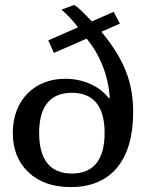

<svg xmlns="http://www.w3.org/2000/svg" viewBox="-20 -750 609 780"><path d="M426 -351H422C385 -400 318 -430 245 -430C119 -430 32 -342 32 -211C32 -144 53 -90 96 -50C138 -10 195 10 268 10C431 10 521 -99 521 -294C521 -414 486 -507 392 -621L467 -654L442 -702L353 -663C318 -700 300 -718 282 -730L230 -711C254 -690 280 -662 297 -639L176 -586L199 -535L332 -593C385 -530 421 -442 426 -351ZM139 -210C139 -318 184 -373 272 -373C360 -373 405 -318 405 -210C405 -101 360 -45 272 -45C184 -45 139 -101 139 -210Z"/></svg>

Font: Domine
Style: Regular
Weight: 400
Designer: Pablo Impallari, Rodrigo Fuenzalida, Brenda Gallo
Foundry: Pablo Impallari, Rodrigo Fuenzalida, Brenda Gallo
Version: Version 2.000